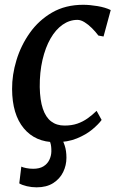

<svg xmlns="http://www.w3.org/2000/svg" viewBox="-20 -584 498 802"><path d="M211.5 10Q127.5 10 79.2 -48.2Q31 -106.5 30.5 -212Q30 -271 48.8 -332.8Q67.5 -394.5 104.8 -447Q142 -499.5 197.8 -531.8Q253.5 -564 327.5 -564Q355 -564 387.5 -558.5Q420 -553 442.5 -542L412.5 -431.5L391 -435.5Q379 -451.5 364 -466.5Q349 -481.5 333.2 -491.2Q317.5 -501 303.5 -501Q270.5 -501 241.5 -480.8Q212.5 -460.5 191 -423Q169.5 -385.5 157.5 -333.8Q145.5 -282 146 -220Q147 -165.5 159 -129.8Q171 -94 193.8 -76.8Q216.5 -59.5 249.5 -59.5Q279.5 -59.5 302.8 -67.5Q326 -75.5 345.8 -89.5Q365.5 -103.5 383.5 -121L404.5 -83Q392 -65.5 365.8 -43.5Q339.5 -21.5 301 -5.8Q262.5 10 211.5 10ZM133 198.5Q112.5 198.5 92.2 193.8Q72 189 60.5 182L69 112Q76 115.5 89.8 118.2Q103.5 121 118.5 121Q145 121 161.5 110.8Q178 100.5 186 84Q194 67.5 194.5 49.5Q195 27 190.5 13Q186 -1 181.5 -12.5L208 -14L233 -12.5Q243 2 250.2 23.8Q257.5 45.5 257.5 75Q257.5 106.5 243.8 134.8Q230 163 202.2 180.8Q174.5 198.5 133 198.5Z"/></svg>

Font: Merriweather 28pt Medium
Style: Italic
Weight: 500
Italic angle: -7.8°
Version: Version 2.101